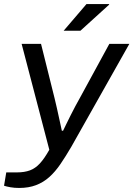

<svg xmlns="http://www.w3.org/2000/svg" viewBox="-49 -743 660 950"><path d="M46 187Q22 187 2.5 183.5Q-17 180 -29 176L-18 110H35Q72 110 99 100Q126 90 148.5 65.5Q171 41 195 -2L58 -526H154L221 -257Q226 -237 232.5 -208Q239 -179 245.5 -149Q252 -119 257 -96H263Q269 -109 279 -129Q289 -149 300.5 -172.5Q312 -196 324 -218Q336 -240 346 -258L492 -526H591L304 -17Q276 31 250 69Q224 107 195 133Q166 159 129.5 173Q93 187 46 187ZM266 -591 379 -723H491V-720L349 -591Z"/></svg>

Font: Archivo SemiExpanded
Style: Italic
Weight: 400
Width: 6
Italic angle: -10°
Designer: Hector Gatti
Foundry: Omnibus-Type
Version: Version 2.001